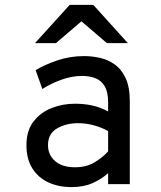

<svg xmlns="http://www.w3.org/2000/svg" viewBox="-20 -752 656 784"><path d="M272.5 12Q219 12 177.5 -7.2Q136 -26.5 112 -64.5Q88 -102.5 88 -159.5Q88 -218.5 116.8 -255.8Q145.5 -293 190.8 -310.8Q236 -328.5 286 -328.5Q324 -328.5 356.8 -321.2Q389.5 -314 421.5 -297V-333.5Q421.5 -376.5 407.5 -400Q393.5 -423.5 369.2 -432.8Q345 -442 315 -442Q273.5 -442 230 -426.2Q186.5 -410.5 153 -388.5L125.5 -465.5Q160.5 -487 212.8 -505Q265 -523 323.5 -523Q354.5 -523 387 -516Q419.5 -509 447.5 -489.5Q475.5 -470 492.8 -433.5Q510 -397 510 -338.5V0H421.5V-45Q396 -21.5 359 -4.8Q322 12 272.5 12ZM286.5 -69Q333 -69 366.8 -89.5Q400.5 -110 421.5 -134V-216.5Q399 -230 366 -239.5Q333 -249 298.5 -249Q249.5 -249 212.8 -227.5Q176 -206 176 -159.5Q176 -119.5 205 -94.2Q234 -69 286.5 -69ZM123 -576 264.5 -732H361L502 -576H416.5L312.5 -665L208.5 -576Z"/></svg>

Font: Overpass Mono Medium
Style: Regular
Weight: 500
Monospace: yes
Designer: Delve Withrington, Dave Bailey
Foundry: Delve Fonts LLC
Version: Version 4.000